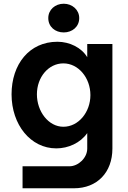

<svg xmlns="http://www.w3.org/2000/svg" viewBox="-20 -797 685 1030"><path d="M465 -287C465 -379 401 -457 320 -457C240 -457 178 -383 178 -291C178 -199 240 -117 320 -117C401 -117 465 -195 465 -287ZM42 -291C42 -452 137 -573 288 -573C354 -573 418 -541 448 -490V-561H583V0C583 128 501 213 377 213H101V95H353C399 95 448 51 448 0V-83C411 -30 346 -1 282 -1C144 -1 42 -128 42 -291ZM239 -700C239 -653 276 -623 322 -623C367 -623 405 -653 405 -700C405 -745 367 -777 322 -777C276 -777 239 -745 239 -700Z"/></svg>

Font: Swile Sans
Style: Bold
Weight: 700
Designer: Lord
Foundry: Lord
Version: Version 1.477;FEAKit 1.0